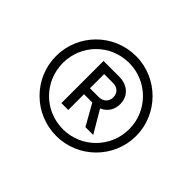

<svg xmlns="http://www.w3.org/2000/svg" viewBox="-116 -963 870 870"><g transform="rotate(45 319.5 -528.0)"><path d="M320 -272C460 -272 576 -386 576 -528C576 -668 461 -784 320 -784C176 -784 63 -668 63 -528C63 -386 178 -272 320 -272ZM107 -528C107 -645 200 -740 320 -740C437 -740 532 -645 532 -528C532 -410 437 -315 320 -315C200 -315 107 -410 107 -528ZM231 -394H275V-495H328L385 -394H435L372 -501C408 -516 423 -547 423 -579C423 -632 384 -664 331 -664H231ZM275 -533V-624H331C360 -624 379 -607 379 -579C379 -552 360 -533 331 -533Z"/></g></svg>

Font: Mluvka ExtraLight
Style: Regular
Weight: 200
Designer: Modified by Jiří Krblich, Original typeface by Gumpita Rahayu
Foundry: Gumpita Rahayu & Jiří Krblich
Version: Version 2.000;Glyphs 3.1.1 (3134)